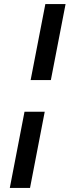

<svg xmlns="http://www.w3.org/2000/svg" viewBox="-20 -758 356 940"><path d="M28 162 100 -211H199L127 162ZM130 -366 202 -738H301L229 -366Z"/></svg>

Font: REM Medium
Style: Italic
Weight: 500
Italic angle: -11°
Designer: Octavio Pardo
Foundry: Ashler Design
Version: Version 1.005;gftools[0.9.28]